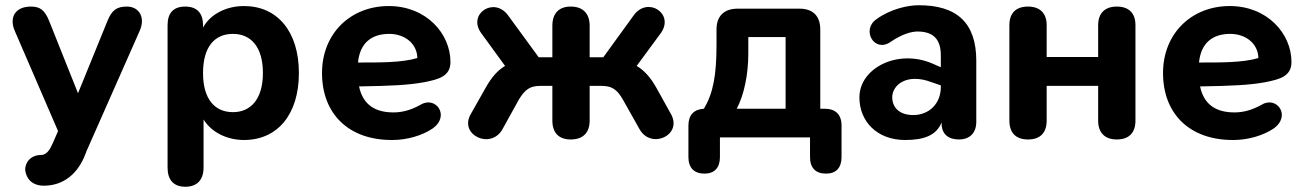

<svg xmlns="http://www.w3.org/2000/svg" viewBox="-20 -523 4974 731"><path d="M76 125C80 158 103 184 147 184C222 184 277 138 305 64L310 51L512 -406C534 -455 511 -498 463 -498C425 -498 406 -485 389 -443L277 -168L168 -441C151 -485 132 -498 98 -498C36 -498 15 -455 36 -406L201 -24L181 22L177 30C164 60 148 67 137 67C98 67 75 94 76 125Z M686 188C731 188 755 161 755 115V-68C784 -21 842 10 909 10C1037 10 1118 -88 1118 -245C1118 -403 1036 -500 909 -500C840 -500 780 -468 753 -418V-427C753 -473 730 -498 685 -498C640 -498 618 -473 618 -427V115C618 161 640 188 686 188ZM867 -96C798 -96 753 -145 753 -245C753 -346 798 -394 867 -394C934 -394 981 -346 981 -245C981 -145 934 -96 867 -96Z M1474 10C1530 10 1587 -7 1626 -33C1696 -81 1639 -160 1581 -124C1545 -104 1512 -95 1478 -95C1411 -95 1362 -122 1347 -194C1470 -196 1535 -199 1595 -210C1650 -221 1695 -232 1695 -287C1695 -395 1603 -500 1460 -500C1315 -500 1206 -396 1206 -245C1206 -89 1308 11 1474 10ZM1343 -285C1350 -357 1392 -394 1462 -394C1521 -394 1568 -357 1569 -302C1509 -284 1422 -285 1343 -285Z M2153 8C2199 8 2225 -17 2225 -64V-196H2270C2308 -196 2329 -184 2352 -143L2415 -31C2459 47 2579 -8 2535 -88L2480 -187C2458 -227 2433 -255 2404 -272L2496 -397C2549 -471 2446 -538 2393 -465L2277 -305H2225V-425C2225 -472 2199 -498 2153 -498C2108 -498 2083 -472 2083 -425V-305H2031L1914 -465C1861 -537 1759 -470 1812 -397L1903 -272C1874 -255 1850 -227 1828 -187L1772 -88C1727 -9 1849 48 1893 -31L1955 -143C1979 -183 1998 -196 2038 -196H2083V-64C2083 -17 2108 8 2153 8Z M2662 138C2700 138 2721 116 2721 75V0H3064V75C3064 116 3085 138 3125 138C3163 138 3184 116 3184 75V-45C3184 -87 3161 -109 3120 -109H3103V-411C3103 -462 3075 -490 3024 -490H2788C2737 -490 2708 -462 2708 -411V-353C2708 -235 2695 -168 2660 -109C2622 -107 2601 -85 2601 -45V75C2601 116 2623 138 2662 138ZM2785 -109C2813 -162 2829 -240 2829 -318V-382H2971V-109Z M3426 10C3497 10 3545 -7 3565 -57V-53C3565 -12 3591 8 3631 8C3673 8 3697 -18 3697 -59V-292C3697 -435 3624 -504 3476 -503C3439 -503 3372 -490 3317 -450C3258 -409 3309 -321 3370 -363C3415 -394 3451 -403 3473 -403C3534 -403 3562 -373 3562 -312V-267L3530 -281C3398 -338 3252 -264 3252 -152C3252 -62 3318 10 3426 10ZM3377 -153C3377 -199 3432 -246 3527 -210L3562 -198V-192C3562 -128 3517 -85 3457 -85C3405 -85 3377 -113 3377 -153Z M3894 8C3940 8 3965 -17 3965 -64V-196H4161V-64C4161 -17 4187 8 4232 8C4278 8 4303 -17 4303 -64V-427C4303 -473 4278 -498 4232 -498C4187 -498 4161 -473 4161 -427V-306H3965V-427C3965 -473 3939 -498 3894 -498C3848 -498 3823 -473 3823 -427V-64C3823 -17 3848 8 3894 8Z M4676 10C4732 10 4789 -7 4828 -33C4898 -81 4841 -160 4783 -124C4747 -104 4714 -95 4680 -95C4613 -95 4564 -122 4549 -194C4672 -196 4737 -199 4797 -210C4852 -221 4897 -232 4897 -287C4897 -395 4805 -500 4662 -500C4517 -500 4408 -396 4408 -245C4408 -89 4510 11 4676 10ZM4545 -285C4552 -357 4594 -394 4664 -394C4723 -394 4770 -357 4771 -302C4711 -284 4624 -285 4545 -285Z"/></svg>

Font: SN Pro
Style: Bold
Weight: 700
Designer: Tobias Whetton
Foundry: Supernotes
Version: Version 1.003;Glyphs 3.3 (3324)